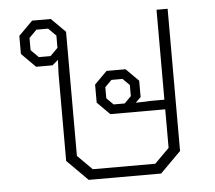

<svg xmlns="http://www.w3.org/2000/svg" viewBox="-45 -607 732 655"><g transform="rotate(-5 321.0 -279.0)"><path d="M552 -558V-71L481 0H233L162 -71V-369L164 -417L144 -400H88L40 -448V-510L88 -558H152L200 -510V-85L250 -35H464L514 -85V-217H326L283 -260V-322L326 -365H391L434 -322V-266L416 -248L467 -250H514V-558ZM166 -500 140 -526H100L74 -500V-458L100 -432H140L166 -458ZM401 -310 378 -333H340L317 -310V-272L340 -249H378L401 -272Z"/></g></svg>

Font: Chakra Petch ExtraLight
Style: Regular
Weight: 275
Designer: Katatrad Aksorn Co.,Ltd.
Foundry: Cadson Demak Co.,Ltd.
Version: Version 1.000; ttfautohint (v1.6)